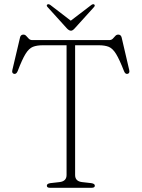

<svg xmlns="http://www.w3.org/2000/svg" viewBox="-20 -890 671 910"><path d="M133 -700H498Q508 -700 514.5 -706.5Q521 -713 526.5 -719.5Q532 -726 540.5 -726Q553 -726 556.5 -712.5L592.5 -558Q596 -542.5 584.5 -540Q573.5 -537.5 567.5 -553.5Q546 -608.5 530 -634.5Q514 -660.5 495.5 -668Q477 -675.5 447.5 -675.5H336V-60.5Q336 -31 368.5 -27L412.5 -22Q429.5 -19.5 429.5 -10Q429.5 0 414.5 0H216.5Q202 0 202 -10Q202 -19.5 218.5 -22L262.5 -27Q295.5 -31 295.5 -60.5V-675.5H183.5Q154.5 -675.5 135.8 -668Q117 -660.5 101 -634.5Q85 -608.5 64 -553.5Q57.5 -537.5 46.5 -540Q35 -542.5 38.5 -558L75 -712.5Q78 -726 91 -726Q99 -726 104.5 -719.5Q110 -713 116.5 -706.5Q123 -700 133 -700ZM334.5 -756Q324.5 -744.5 316.5 -744.5Q307 -744.5 296.5 -756L205.5 -856.5Q198 -864.5 205 -869Q210 -872 218.5 -866.5L315.5 -792L413 -866.5Q421 -872 426 -869Q432.5 -864.5 425.5 -856.5Z"/></svg>

Font: Fraunces 9pt Soft Thin
Style: Regular
Weight: 100
Version: Version 1.000;[b76b70a41]